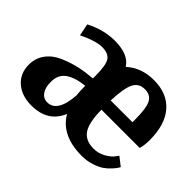

<svg xmlns="http://www.w3.org/2000/svg" viewBox="-103 -727 955 955"><g transform="rotate(45 374.0 -250.0)"><path d="M225 -56Q295 -56 304 -183Q301 -210 301 -241V-248Q235 -241 200.5 -216Q166 -191 166 -141Q166 -101 182 -78.5Q198 -56 225 -56ZM523 -446Q482 -446 464 -412Q446 -378 442 -286H595V-309Q595 -385 579 -415.5Q563 -446 523 -446ZM667 -122 712 -87Q710 -83 706 -76.5Q702 -70 687 -53Q672 -36 653.5 -23Q635 -10 603 0.5Q571 11 535 11Q392 11 336 -85Q296 11 181 11Q112 11 70 -26Q28 -63 28 -124Q28 -171 54.5 -206Q81 -241 126 -260Q171 -279 212.5 -288Q254 -297 302 -301V-320Q302 -395 285 -419.5Q268 -444 224 -444Q203 -444 173.5 -435Q144 -426 124 -416L105 -407L92 -471Q168 -511 247 -511Q343 -511 377 -457Q435 -510 523 -510Q616 -510 667.5 -451.5Q719 -393 719 -284Q719 -266 717 -250.5Q715 -235 713 -228L711 -221H442Q443 -131 468.5 -93.5Q494 -56 551 -56Q585 -56 614 -72.5Q643 -89 655 -106Z"/></g></svg>

Font: ArsenalBold
Style: Bold
Weight: 700
Designer: Andrij Shevchenko
Foundry: Stairsfor.com
Version: Version 1.000